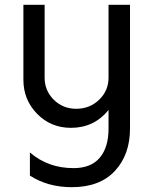

<svg xmlns="http://www.w3.org/2000/svg" viewBox="-20 -520 634 796"><path d="M519 -500H430V-198C430 -162 417 -131.5 391 -106.5C365 -81.5 333.3 -69 296 -69C259.3 -69 228.3 -81.5 203 -106.5C177.7 -131.5 165 -162 165 -198V-500H77V-189C77 -133.7 96 -86.7 134 -48C172 -9.3 218.7 10 274 10C338 10 390 -14.7 430 -64V13C430 65 417.8 105.3 393.5 134C369.2 162.7 333 177 285 177C214.3 177 154 155.3 104 112V208C153.3 240 211.3 256 278 256C355.3 256 414.8 233.5 456.5 188.5C498.2 143.5 519 85 519 13Z"/></svg>

Font: Orkney
Style: Regular
Weight: 400
Designer: Samuel Oakes and Alfredo Marco Pradil
Foundry: Alfredo Marco Pradil
Version: 1.0; ttfautohint (v1.5)